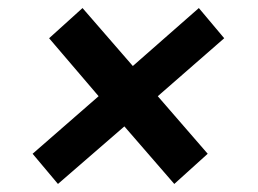

<svg xmlns="http://www.w3.org/2000/svg" viewBox="-20 -494 640 477"><path d="M537 -399 372 -255 496 -112 413 -37 289 -180 124 -37 61 -112 225 -255 102 -399 185 -474 310 -330 474 -474Z"/></svg>

Font: Chivo
Style: Bold Italic
Weight: 700
Italic angle: -8.05°
Designer: Hector Gatti
Foundry: Omnibus-Type
Version: Version 1.007